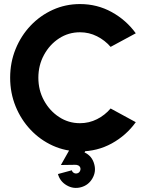

<svg xmlns="http://www.w3.org/2000/svg" viewBox="-20 -733 739 946"><path d="M374 13Q303 13 240.5 -15.2Q178 -43.5 130.8 -93.5Q83.5 -143.5 56.8 -209.2Q30 -275 30 -350Q30 -425.5 56.8 -491.2Q83.5 -557 130.8 -606.8Q178 -656.5 240.5 -684.8Q303 -713 374 -713Q459 -713 530.5 -673.5Q602 -634 649 -569L525 -502Q497 -534.5 458 -554.2Q419 -574 374 -574Q317.5 -574 271 -543.8Q224.5 -513.5 196.8 -462.5Q169 -411.5 169 -350Q169 -288.5 196.8 -237.8Q224.5 -187 271 -156.5Q317.5 -126 374 -126Q419 -126 458 -145.8Q497 -165.5 525 -198.5L649 -131Q602 -65.5 530.5 -26.2Q459 13 374 13ZM379 189.5Q342 199.5 308.8 180.2Q275.5 161 265.5 124.5L334 106Q336 114.5 344 119Q352 123.5 360.5 121Q369 119 373.5 111Q378 103 376 94.5Q373.5 86 366 82.2Q358.5 78.5 349.5 79L280 80L353 -49L415 -13L396.5 18Q434 35.5 444.5 76.5Q454.5 113 435.2 146.2Q416 179.5 379 189.5Z"/></svg>

Font: Urbanist ExtraBold
Style: Regular
Weight: 800
Designer: Corey Hu
Foundry: Corey Hu
Version: Version 1.330; ttfautohint (v1.8.4.7-5d5b)